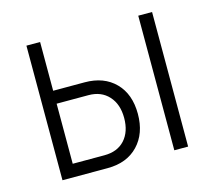

<svg xmlns="http://www.w3.org/2000/svg" viewBox="-82 -628 817 728"><g transform="rotate(-15 327.0 -264.0)"><path d="M571.3 0H517.1V-528.3H571.3ZM131.8 -286.1V-50.3H256.3Q307.6 -50.3 336.4 -82Q365.2 -113.8 365.2 -168Q365.2 -221.7 335.9 -253.9Q306.6 -286.1 256.8 -286.1ZM131.8 -336.9H255.4Q330.6 -336.9 375 -292Q419.4 -247.1 419.4 -169.4Q419.4 -92.3 375.2 -46.1Q331.1 0 255.4 0H78.1V-528.3H131.8Z"/></g></svg>

Font: MAUL Condensed Light
Style: Light
Weight: 300
Designer: MAUL
Version: Version 2.137; 2017; ttfautohint (v1.8.3)